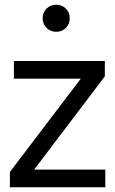

<svg xmlns="http://www.w3.org/2000/svg" viewBox="-20 -795 489 815"><path d="M22 0H427V-75H125L425 -471V-536H39V-461H323L22 -65ZM219 -660Q243 -660 259.5 -676.5Q276 -693 276 -718Q276 -742 259.5 -758.5Q243 -775 219 -775Q194 -775 177.5 -758.5Q161 -742 161 -718Q161 -693 177.5 -676.5Q194 -660 219 -660Z"/></svg>

Font: Plus Jakarta Sans
Style: Regular
Weight: 400
Designer: Gumpita Rahayu
Foundry: Tokotype
Version: Version 2.004; ttfautohint (v1.8.3)